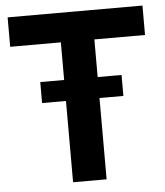

<svg xmlns="http://www.w3.org/2000/svg" viewBox="-51 -748 681 793"><g transform="rotate(-5 289.5 -351.0)"><path d="M359 -580H569V-702H10V-580H220V0H359ZM458 -424H121V-337H458Z"/></g></svg>

Font: Geom SemiBold
Style: Bold
Weight: 600
Version: Version 1.102